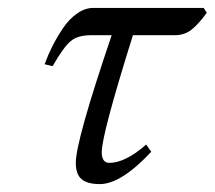

<svg xmlns="http://www.w3.org/2000/svg" viewBox="-20 -449 538 481"><path d="M169.9 -41Q169.9 -96.2 259.8 -360.8H208Q174.8 -360.8 157 -345.9Q139.2 -331.1 111.8 -283.2L91.8 -288.1Q100.1 -311 111.1 -333Q122.1 -355 137.5 -377.9Q152.8 -400.9 172.9 -415Q192.9 -429.2 213.9 -429.2H490.2L498 -417Q477.1 -388.2 459.5 -374.5Q441.9 -360.8 418 -360.8H313Q234.9 -111.8 234.9 -67.9Q234.9 -41 253.9 -41Q293.9 -41 346.2 -86.9L358.9 -68.8Q283.2 12.2 230 12.2Q199.2 12.2 184.6 0Q169.9 -12.2 169.9 -41Z"/></svg>

Font: Linux Libertine G
Style: Italic
Weight: 400
Italic angle: -12°
Designer: Philipp H. Poll
Foundry: Philipp H. Poll
Version: Version 5.1.3